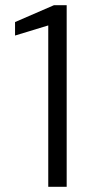

<svg xmlns="http://www.w3.org/2000/svg" viewBox="-20 -720 358 740"><path d="M166 0V-622L38 -583V-635L188 -700H237V0Z"/></svg>

Font: DM Sans 12pt Light
Style: Regular
Weight: 300
Version: Version 4.004;gftools[0.9.30]